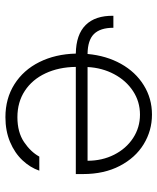

<svg xmlns="http://www.w3.org/2000/svg" viewBox="45 -623 589 719"><g transform="rotate(90 339.5 -263.5)"><path d="M182.1 -296.9Q188.5 -367.2 219 -421.9Q249.5 -476.6 299.1 -507.3Q348.6 -538.1 409.2 -538.1Q469.2 -538.1 520 -507.1Q570.8 -476.1 601.3 -417.5Q631.8 -358.9 631.8 -280.3V-252.9H230.5Q231.4 -189 254.6 -139.4Q277.8 -89.8 320.1 -62Q362.3 -34.2 418.9 -34.2Q475.1 -34.2 512 -59.1Q548.8 -84 566.4 -116.2H619.1Q607.4 -82 580.1 -53Q552.7 -23.9 511.5 -6.6Q470.2 10.7 418.9 10.7Q349.1 10.7 295.7 -22.9Q242.2 -56.6 212.4 -116.5Q182.6 -176.3 180.7 -252.9Q109.4 -253.9 73.7 -289.8Q38.1 -325.7 39.1 -393.6H84Q84 -344.7 107.2 -321Q130.4 -297.4 182.1 -296.9ZM582 -296.9Q582 -351.6 559.3 -396.5Q536.6 -441.4 497.1 -467.3Q457.5 -493.2 409.2 -493.2Q360.8 -493.2 321.3 -467.3Q281.7 -441.4 257.8 -396.5Q233.9 -351.6 231 -296.9Z"/></g></svg>

Font: Pretendard ExtraLight
Style: Regular
Weight: 200
Designer: Base glyphs from Inter by Rasmus Andersson; Hangeul glyphs from Noto Sans CJK(Source Han Sans) by Jang Soo-young and Kan
Foundry: Kil Hyung-jin
Version: Version 1.309